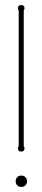

<svg xmlns="http://www.w3.org/2000/svg" viewBox="-20 -730 166 760"><path d="M74 -151Q77 -148 77 -143Q77 -130 64 -130Q51 -130 51 -143Q51 -148 54 -151V-688Q51 -691 51 -697Q51 -710 64 -710Q77 -710 77 -697Q77 -693 74 -688ZM81 3Q75 10 64 10Q54 10 48 3.5Q42 -3 42 -12Q42 -22 48 -28.5Q54 -35 64 -35Q75 -35 81 -28.5Q87 -22 87 -12Q87 -3 81 3Z"/></svg>

Font: Wire One
Style: Regular
Weight: 400
Designer: Alexei Vanyashin, Gayaneh Bagdasaryan
Foundry: Cyreal
Version: Version 1.102; ttfautohint (v1.8.3)